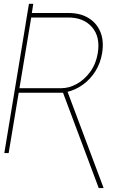

<svg xmlns="http://www.w3.org/2000/svg" viewBox="-20 -795 679 997"><path d="M113.8 -675.8 130.4 -775.4H152.8L137.2 -675.8ZM122.6 -727.5H335.4Q397 -727.5 439.7 -701.4Q482.4 -675.3 501.5 -628.7Q520.5 -582 510.3 -519.5Q502 -467.8 475.8 -425.8Q449.7 -383.8 410.6 -355.5Q371.6 -327.1 323.7 -316.4L316.9 -313.5H65.9L68.8 -336.9H297.4Q338.9 -336.9 379.2 -359.4Q419.4 -381.8 449.2 -423.1Q479 -464.4 487.8 -519.5Q501.5 -603.5 457.8 -654.1Q414.1 -704.6 332.5 -704.1H142.1L24.9 0H2.4ZM492.7 181.6 303.2 -324.2H328.6L517.1 178.7V181.6Z"/></svg>

Font: Inter 20pt Thin
Style: Italic
Weight: 250
Italic angle: -9.3988°
Version: Version 4.001;git-66647c0bb